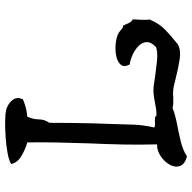

<svg xmlns="http://www.w3.org/2000/svg" viewBox="-20 -738 783 784"><g transform="rotate(-90 372.0 -346.5)"><path d="M684 -128Q668 -88 639 -61Q610 -34 582 -12Q557 1 520 -5Q483 -11 448 -20Q434 -23 421 -26.5Q408 -30 397 -31Q389 -32 381.5 -32Q374 -32 366 -31Q355 -31 344 -31Q333 -31 323 -34Q295 -23 258.5 -16Q222 -9 186.5 -0.5Q151 8 125 25Q92 16 85.5 -4Q79 -24 91 -45.5Q103 -67 126 -82.5Q149 -98 174 -97Q172 -171 173.5 -238.5Q175 -306 178 -372Q180 -435 181.5 -497.5Q183 -560 182 -627Q154 -635 126.5 -651Q99 -667 94 -693Q108 -702 138 -707.5Q168 -713 203 -715.5Q238 -718 268.5 -717.5Q299 -717 312 -714Q326 -711 340 -701.5Q354 -692 360.5 -678Q367 -664 358 -645Q342 -638 325 -633.5Q308 -629 287 -627Q276 -602 276 -579.5Q276 -557 262 -537Q262 -501 261.5 -456.5Q261 -412 260 -365Q259 -318 257 -276Q256 -230 254.5 -191.5Q253 -153 243 -109Q246 -106 252.5 -105.5Q259 -105 266 -106Q274 -106 281 -106Q288 -106 290 -100Q304 -99 318 -101Q332 -103 346 -106Q358 -108 370 -110Q382 -112 394 -112Q405 -112 420 -110Q435 -108 452 -105Q482 -101 514.5 -97.5Q547 -94 571 -101Q592 -121 591.5 -139Q591 -157 577 -171.5Q563 -186 542 -196Q521 -206 500 -209Q488 -232 499.5 -245.5Q511 -259 535.5 -264Q560 -269 586.5 -266Q613 -263 631 -253Q634 -251 641 -245Q645 -241 650 -238Q655 -235 659 -236Q664 -225 669 -213.5Q674 -202 684 -197Q684 -190 684 -183.5Q684 -177 683 -170Q683 -160 682.5 -150Q682 -140 684 -128Z"/></g></svg>

Font: Yuji Mai
Style: Regular
Weight: 400
Designer: Kataoka Yuji
Foundry: Kinuta Font Factory
Version: Version 3.002